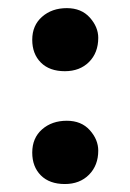

<svg xmlns="http://www.w3.org/2000/svg" viewBox="-20 -465 324 477"><path d="M141.1 -7.8Q103 -7.8 81.5 -29.3Q60.1 -50.8 60.1 -85.9Q60.1 -122.1 84.5 -143.6Q108.9 -165 146 -165Q182.1 -165 203.1 -141.6Q224.1 -118.2 224.1 -90.8Q224.1 -54.2 201.2 -31Q178.2 -7.8 141.1 -7.8ZM141.1 -288.1Q103 -288.1 81.5 -309.6Q60.1 -331.1 60.1 -366.2Q60.1 -401.9 84.5 -423.3Q108.9 -444.8 146 -444.8Q182.1 -444.8 203.1 -421.4Q224.1 -397.9 224.1 -371.1Q224.1 -334 201.2 -311Q178.2 -288.1 141.1 -288.1Z"/></svg>

Font: Ekush
Style: Regular
Weight: 400
Designer: Jayed Ahsan Saad & S M Khalid Hossain
Foundry: Codepotro
Version: Codepotro Ekush; Version 0.600